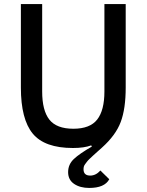

<svg xmlns="http://www.w3.org/2000/svg" viewBox="-20 -718 723 947"><path d="M420 209Q375 209 345.5 189Q316 169 316 131Q316 93 344 66.5Q372 40 433 5L430 -1Q395 12 340 12Q200 12 141.5 -59Q83 -130 83 -286V-698H188V-267Q188 -173 223.5 -128Q259 -83 342 -83Q424 -83 459.5 -128.5Q495 -174 495 -267V-698H600V-286Q600 -182 575.5 -116.5Q551 -51 483 10Q473 19 459.5 31Q446 43 439 49.5Q432 56 422.5 65Q413 74 409 79.5Q405 85 400 91.5Q395 98 393.5 104Q392 110 392 117Q392 148 425 148Q453 148 475 123L519 166Q496 209 420 209Z"/></svg>

Font: Anuphan Medium
Style: Regular
Weight: 500
Designer: Mike Abbink, Paul van der Laan, Pieter van Rosmalen, Mint Tantisuwanna
Foundry: Bold Monday; Cadson Demak
Version: Version 3.002;hotconv 1.0.109;makeotfexe 2.5.65596